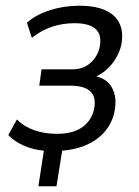

<svg xmlns="http://www.w3.org/2000/svg" viewBox="-20 -519 486 670"><path d="M114 131 133 7Q94 3 61.5 -11.5Q29 -26 9 -48L39 -102Q64 -77 100 -64.5Q136 -52 178 -52Q235 -52 267 -75Q299 -98 308 -137Q317 -179 296 -199.5Q275 -220 226 -220H117L125 -277H233Q269 -277 294.5 -298.5Q320 -320 328 -355Q336 -397 314 -417.5Q292 -438 240 -438Q198 -438 161 -425.5Q124 -413 91 -387L74 -440Q106 -468 154.5 -483.5Q203 -499 256 -499Q341 -499 378.5 -463Q416 -427 403 -361Q397 -336 383.5 -314Q370 -292 350 -274.5Q330 -257 305 -248L304 -255Q351 -248 370.5 -213.5Q390 -179 379 -127Q367 -72 320.5 -36Q274 0 197 7L177 131Z"/></svg>

Font: Nunito Sans 10pt Condensed
Style: Italic
Weight: 400
Width: 3
Italic angle: -9°
Designer: Vernon Adams
Foundry: Vernon Adams
Version: Version 3.101;gftools[0.9.27]